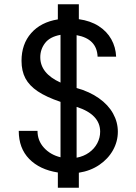

<svg xmlns="http://www.w3.org/2000/svg" viewBox="-20 -804 640 901"><path d="M350 -784V-714Q404 -706.5 442.8 -681.8Q481.5 -657 502.2 -620Q523 -583 525 -538H438Q434.5 -622 339.5 -639V-391Q400.5 -374 444.2 -343Q488 -312 510.5 -271.5Q533 -231 533 -186Q533 -140 510.2 -99.2Q487.5 -58.5 446 -30.2Q404.5 -2 350 6.5V77H251.5V5.5Q166 -8 117 -58.2Q68 -108.5 68 -190H156Q156 -144 186.2 -110.8Q216.5 -77.5 264 -66V-326Q197.5 -348.5 157.5 -375.2Q117.5 -402 99.2 -436.5Q81 -471 81 -518.5Q81 -597 126.2 -648.5Q171.5 -700 251.5 -713V-784ZM264 -416.5V-640.5Q214 -631.5 191.5 -602Q169 -572.5 169 -535.5Q169 -459.5 264 -416.5ZM450 -186Q450 -267 339.5 -302.5V-64Q372.5 -70 397.8 -88Q423 -106 436.5 -131.8Q450 -157.5 450 -186Z"/></svg>

Font: JuliaMono
Style: Regular
Weight: 400
Monospace: yes
Designer: cormullion
Foundry: corm
Version: Version 0.055; ttfautohint (v1.8.4)